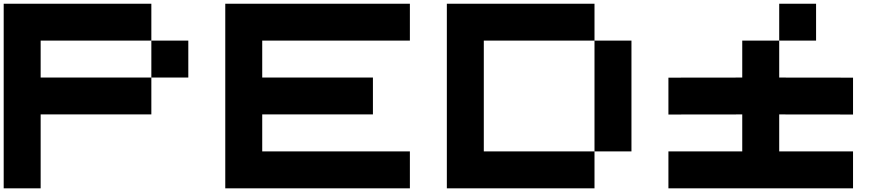

<svg xmlns="http://www.w3.org/2000/svg" viewBox="-20 -820 4841 1040"><path d="M200.2 -600.1V-399.9H799.8V-200.2H200.2V200.2H0V-799.8H799.8V-600.1ZM799.8 -600.1H1000V-399.9H799.8Z M2200.2 -600.1H1400.4V-399.9H2000V-200.2H1400.4V0H2200.2V200.2H1200.2V-799.8H2200.2Z M2600.6 -600.1V0H3200.2V200.2H2400.4V-799.8H3200.2V-600.1ZM3200.2 -600.1H3400.4V0H3200.2Z M4400.4 -799.8V-600.1H4200.7V-799.8ZM4000.5 -399.9V-600.1H4200.7V-399.9L4600.6 -399.4V-199.7L4200.7 -200.2V0H4600.6V200.2H3600.6V0H4000.5V-200.2L3600.6 -199.7V-399.4Z"/></svg>

Font: QuinqueFive
Style: Regular
Weight: 400
Monospace: yes
Designer: GGBotNet
Foundry: GGBotNet
Version: 1.1